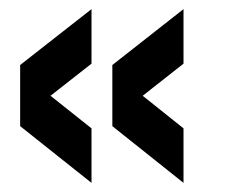

<svg xmlns="http://www.w3.org/2000/svg" viewBox="-20 -483 498 423"><path d="M227.5 -339.8 384.3 -462.9V-342.8L294.4 -272L384.3 -200.2V-80.1L227.5 -205.1ZM24.4 -339.8 181.6 -462.9V-342.8L91.3 -272L181.6 -200.2V-80.1L24.4 -205.1Z"/></svg>

Font: XB Khoramshahr
Style: Bold
Weight: 700
Designer: Behnam
Foundry: Irmug
Version: Version 8.005 2009